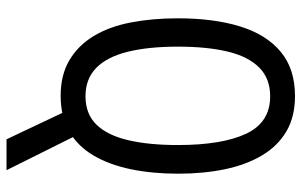

<svg xmlns="http://www.w3.org/2000/svg" viewBox="-192 -574 946 603"><g transform="rotate(90 281.5 -273.0)"><path d="M418 180 320 -27 379 -93 515 180ZM281 10Q216 10 169.5 -17.5Q123 -45 93.5 -94Q64 -143 51 -210.5Q38 -278 38 -358Q38 -471 63.5 -553.5Q89 -636 143 -681Q197 -726 282 -726Q347 -726 393 -699Q439 -672 468.5 -622.5Q498 -573 512 -506Q526 -439 526 -359Q526 -278 512 -210.5Q498 -143 469 -93.5Q440 -44 393.5 -17Q347 10 281 10ZM283 -68Q338 -68 371.5 -102Q405 -136 420.5 -201Q436 -266 436 -358Q436 -497 400.5 -572.5Q365 -648 283 -648Q227 -648 192.5 -613.5Q158 -579 142.5 -514.5Q127 -450 127 -358Q127 -266 143 -201Q159 -136 193.5 -102Q228 -68 283 -68Z"/></g></svg>

Font: Noto Sans Mono SemiCondensed
Style: Regular
Weight: 400
Width: 4
Designer: Monotype Design Team
Foundry: Monotype Imaging Inc.
Version: Version 2.010